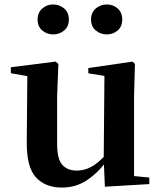

<svg xmlns="http://www.w3.org/2000/svg" viewBox="-20 -820 718 856"><path d="M255.7 16.2Q182.1 16.2 140.2 -29.3Q98.3 -74.7 99.3 -187.9L102 -497.7L132 -475.4L28.4 -493.5V-520.2L228 -545.4L240.2 -534.8L234.7 -388.7V-177.8Q234.7 -111 257.7 -85.3Q280.7 -59.5 321.8 -59.5Q364.7 -59.5 402.5 -85.8Q440.3 -112.1 469.6 -153.8L503.2 -103H456Q418.4 -51 368.8 -17.4Q319.2 16.2 255.7 16.2ZM447.6 12.4 442.4 -109.4V-111.9L445.6 -481.6L373.7 -493.2V-516.6L570.9 -545.4L581.6 -534.8L577.6 -388.7V-35L645.6 -28.5V0.7ZM216.7 -666.6Q189.5 -666.6 168.5 -684.1Q147.6 -701.6 147.6 -733.2Q147.6 -764.2 168.5 -782.2Q189.5 -800.1 216.7 -800.1Q245.2 -800.1 266.1 -782.2Q287 -764.2 287 -733.2Q287 -701.6 266.1 -684.1Q245.2 -666.6 216.7 -666.6ZM456 -666.6Q428.2 -666.6 407 -684.1Q385.9 -701.6 385.9 -733.2Q385.9 -764.2 407 -782.2Q428.2 -800.1 456 -800.1Q484.2 -800.1 504.6 -782.2Q525 -764.2 525 -733.2Q525 -701.6 504.6 -684.1Q484.2 -666.6 456 -666.6Z"/></svg>

Font: Noto Serif HK
Style: Regular
Weight: 200
Designer: Ryoko NISHIZUKA 西塚涼子 (kana & ideographs); Frank Grießhammer (Latin, Greek & Cyrillic); Wenlong ZHANG 张文龙 (bopomofo); San
Foundry: Adobe
Version: Version 2.001;hotconv 1.1.0;makeotfexe 2.6.0